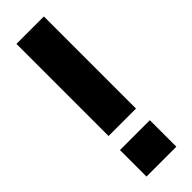

<svg xmlns="http://www.w3.org/2000/svg" viewBox="-234 -691 703 703"><g transform="rotate(-45 117.0 -340.0)"><path d="M39.1 0V-137.2H193.8V0ZM45.9 -203.1V-680.2H188V-203.1Z"/></g></svg>

Font: TASA Orbiter Deck
Style: Bold
Weight: 700
Designer: Weizhong Zhang
Version: Version 1.000;Glyphs 3.1.2 (3151)